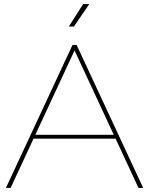

<svg xmlns="http://www.w3.org/2000/svg" viewBox="-20 -920 730 940"><path d="M9 0H32L144 -241H546L658 0H681L355 -700H335ZM317 -790H342L417 -900H387ZM153 -260 345 -673 537 -260Z"/></svg>

Font: Chess Sans Thin
Style: Regular
Weight: 100
Designer: Wolf Bōese
Foundry: Wolf Bōese
Version: Version 7.223;Glyphs 3.3 (3306)